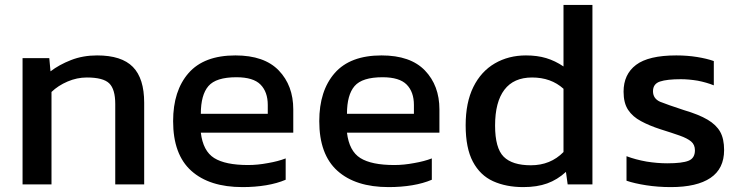

<svg xmlns="http://www.w3.org/2000/svg" viewBox="-20 -760 3020 783"><path d="M72 -8V-523H181L186 -469Q221 -496 269.5 -515Q318 -534 376 -534Q476 -534 522 -487Q568 -440 568 -341V-8H450V-336Q450 -396 425.5 -420Q401 -444 334 -444Q294 -444 255.5 -427.5Q217 -411 190 -385V-8Z M969 3Q834 3 760 -63.5Q686 -130 686 -266Q686 -390 749 -462Q812 -534 940 -534Q1058 -534 1117 -472.5Q1176 -411 1176 -314V-219H799Q808 -144 853.5 -115.5Q899 -87 992 -87Q1031 -87 1073 -95Q1114 -102 1145 -114V-27Q1110 -12 1065 -4.5Q1020 3 969 3ZM799 -296H1072V-332Q1072 -385 1042.5 -415Q1013 -445 944 -445Q861 -445 830 -409Q799 -373 799 -296Z M1565 3Q1430 3 1356 -63.5Q1282 -130 1282 -266Q1282 -390 1345 -462Q1408 -534 1536 -534Q1654 -534 1713 -472.5Q1772 -411 1772 -314V-219H1395Q1404 -144 1449.5 -115.5Q1495 -87 1588 -87Q1627 -87 1669 -95Q1710 -102 1741 -114V-27Q1706 -12 1661 -4.5Q1616 3 1565 3ZM1395 -296H1668V-332Q1668 -385 1638.5 -415Q1609 -445 1540 -445Q1457 -445 1426 -409Q1395 -373 1395 -296Z M2114 3Q2044 3 1991 -21Q1938 -45 1908.5 -100.5Q1879 -156 1879 -249Q1879 -342 1910.5 -405.5Q1942 -469 1998 -501.5Q2054 -534 2125 -534Q2171 -534 2207.5 -523Q2244 -512 2278 -489V-740H2396V-8H2295L2288 -59Q2253 -27 2211.5 -12Q2170 3 2114 3ZM2145 -86Q2225 -86 2278 -140V-398Q2227 -444 2150 -444Q2075 -444 2037 -394Q1999 -344 1999 -248Q1999 -156 2034 -121Q2069 -86 2145 -86Z M2716 3Q2663 3 2615 -4.5Q2567 -12 2535 -23V-123Q2572 -109 2617 -101Q2661 -94 2701 -94Q2762 -94 2788 -104.5Q2814 -115 2814 -147Q2814 -170 2798.5 -183Q2783 -196 2752 -207Q2721 -218 2673 -233Q2627 -248 2594 -266Q2560 -284 2541.5 -312Q2523 -340 2523 -386Q2523 -457 2574 -495.5Q2625 -534 2738 -534Q2783 -534 2823 -527.5Q2863 -521 2891 -511V-412Q2861 -424 2825 -431Q2788 -437 2757 -437Q2700 -437 2671.5 -427.5Q2643 -418 2643 -388Q2643 -358 2672 -345Q2702 -333 2769 -311Q2830 -293 2865.5 -272Q2901 -251 2917 -222.5Q2933 -194 2933 -148Q2933 -72 2877.5 -34.5Q2822 3 2716 3Z"/></svg>

Font: Kanit Cyrillic
Style: Regular
Weight: 400
Designer: Katatrad Team, Sasha Pavljenko
Foundry: CadsonDemak, Pavljenko + Design
Version: Version 1.002;Fontself Maker 3.5.7